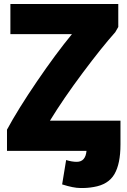

<svg xmlns="http://www.w3.org/2000/svg" viewBox="-20 -734 635 961"><path d="M311 67Q340 76 364 76Q408 76 413 21H15V-85Q70 -187 165 -326.5Q260 -466 340 -563H32V-714H572V-599Q567 -591 557 -573Q490 -498 394 -369.5Q298 -241 230 -130H583V-11Q583 86 552.5 138Q522 190 449 202Q416 208 381 207Q348 207 291 189Z"/></svg>

Font: Repo
Style: ExtraBold
Weight: 800
Designer: Stefan Peev
Foundry: Context Ltd
Version: Version 001.000